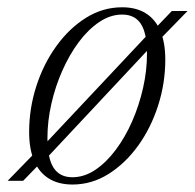

<svg xmlns="http://www.w3.org/2000/svg" viewBox="-42 -484 522 514"><path d="M285 -464.5Q322.5 -464.5 348.2 -448.5Q374 -432.5 387.2 -401.2Q400.5 -370 400.5 -324.5Q400.5 -261 381.2 -201.2Q362 -141.5 327.8 -94Q293.5 -46.5 248.5 -18.2Q203.5 10 152 10Q114.5 10 88.5 -6.2Q62.5 -22.5 49.2 -54Q36 -85.5 36 -130.5Q36 -193.5 55.2 -253.2Q74.5 -313 108.8 -360.5Q143 -408 188 -436.2Q233 -464.5 285 -464.5ZM151.5 -9.5Q183.5 -9.5 213 -29.2Q242.5 -49 267.8 -82.8Q293 -116.5 311.8 -159.2Q330.5 -202 341 -248.5Q351.5 -295 351.5 -340Q351.5 -395 335.2 -420Q319 -445 285 -445Q253.5 -445 224 -425.2Q194.5 -405.5 169.2 -371.8Q144 -338 125 -295.2Q106 -252.5 95.5 -206Q85 -159.5 85 -115Q85 -60 101.5 -34.8Q118 -9.5 151.5 -9.5ZM418 -454.5H460L385 -377.5L369 -366.5L83.5 -61.5L69 -50.5L20 0H-21.5L53 -76.5L68 -87.5L355 -393L369.5 -404Z"/></svg>

Font: Newsreader 36pt Light
Style: Italic
Weight: 300
Italic angle: -17°
Designer: Hugues Gentile
Foundry: Production Type
Version: Version 1.003